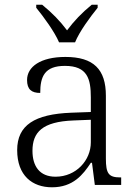

<svg xmlns="http://www.w3.org/2000/svg" viewBox="-20 -786 582 816"><path d="M231 -606H299C317 -651 364 -715 395 -753V-766H370C327 -731 295 -697 265 -657C235 -697 202 -731 159 -766H134V-753C165 -715 212 -651 231 -606ZM201 10C291 10 333 -44 366 -94H371L383 0H495V-32H491C442 -32 430 -48 430 -112V-379C430 -491 378 -544 258 -544C152 -544 95 -502 95 -446C95 -406 114 -391 151 -391C151 -460 169 -506 256 -506C352 -506 366 -450 366 -372V-310L283 -307C127 -301 53 -254 53 -148C53 -40 117 10 201 10ZM216 -35C148 -35 118 -80 118 -145C118 -224 160 -269 292 -274L366 -277V-181C366 -105 304 -35 216 -35Z"/></svg>

Font: Noto Serif Light
Style: Regular
Weight: 300
Designer: Monotype Design Team
Foundry: Monotype Imaging Inc.
Version: Version 2.013